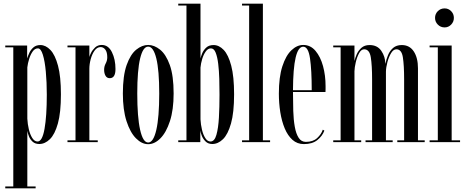

<svg xmlns="http://www.w3.org/2000/svg" viewBox="-20 -770 2526 1040"><path d="M8.5 250V240H52V-513.5H8.5V-523.5H127V-453.5Q131 -466.5 138.8 -483.5Q146.5 -500.5 161 -513.2Q175.5 -526 199 -526Q227.5 -526 253 -499.5Q278.5 -473 294.2 -414.2Q310 -355.5 310 -259Q310 -160 293.5 -101Q277 -42 250.2 -16Q223.5 10 193 10Q170.5 10 157 -2.2Q143.5 -14.5 136.8 -31.2Q130 -48 128 -61.5V240H173V250ZM183.5 -3.5Q209 -3.5 221.2 -72Q233.5 -140.5 233.5 -257Q233.5 -324.5 228.2 -381.5Q223 -438.5 212.2 -473.2Q201.5 -508 185.5 -508Q169 -508 157.2 -491.5Q145.5 -475 138 -451.2Q130.5 -427.5 128 -405V-127Q129.5 -98 136.2 -69.5Q143 -41 155 -22.2Q167 -3.5 183.5 -3.5Z M345.5 0V-10H389V-513.5H345.5V-523.5H464V-461Q465 -467.5 472.8 -483.2Q480.5 -499 495 -512.8Q509.5 -526.5 531 -526.5Q567 -526.5 586.2 -487.5Q605.5 -448.5 605.5 -396Q605.5 -346.5 574.5 -346.5Q559 -346.5 551.5 -359.8Q544 -373 544 -392Q544 -410.5 552.5 -426.2Q561 -442 561 -459.5Q561 -487.5 550.5 -501.2Q540 -515 525 -515Q506 -515 492.2 -495.8Q478.5 -476.5 471.2 -449.2Q464 -422 464 -397.5V-10H509.5V0Z M782.5 11Q748 11 716.5 -20.8Q685 -52.5 665.2 -114Q645.5 -175.5 645.5 -263.5Q645.5 -360 666 -417.8Q686.5 -475.5 718 -501Q749.5 -526.5 782.5 -526.5Q815.5 -526.5 847.2 -501Q879 -475.5 899.8 -417.8Q920.5 -360 920.5 -263.5Q920.5 -175.5 900.5 -114Q880.5 -52.5 849 -20.8Q817.5 11 782.5 11ZM782.5 2Q811 2 826.8 -66.8Q842.5 -135.5 842.5 -263.5Q842.5 -389 826.8 -453.2Q811 -517.5 782.5 -517.5Q754.5 -517.5 739 -453.2Q723.5 -389 723.5 -263.5Q723.5 -135.5 739 -66.8Q754.5 2 782.5 2Z M1130 10Q1107.5 10 1093.8 -3.5Q1080 -17 1073.2 -34.2Q1066.5 -51.5 1065 -63V0H945.5V-10H990V-740H945.5V-750H1066V-453.5Q1068 -463 1075 -480.5Q1082 -498 1096.8 -512Q1111.5 -526 1137 -526Q1166.5 -526 1191.8 -499.5Q1217 -473 1232.5 -414.2Q1248 -355.5 1248 -259Q1248 -160 1231.2 -101Q1214.5 -42 1187.8 -16Q1161 10 1130 10ZM1120 -3.5Q1142 -3.5 1152.2 -39.5Q1162.5 -75.5 1165.8 -133.2Q1169 -191 1169 -257Q1169 -298.5 1167.8 -342.5Q1166.5 -386.5 1162 -424Q1157.5 -461.5 1148.2 -484.8Q1139 -508 1122.5 -508Q1106.5 -508 1094.5 -491.2Q1082.5 -474.5 1075.2 -450.5Q1068 -426.5 1066 -404V-123.5Q1067.5 -95 1074 -67.5Q1080.5 -40 1092.2 -21.8Q1104 -3.5 1120 -3.5Z M1291 0V-10H1329.5V-740H1291V-750H1404V-10H1443V0Z M1626 10.5Q1590 10.5 1564.2 -12.5Q1538.5 -35.5 1522.2 -74.5Q1506 -113.5 1498.2 -162.5Q1490.5 -211.5 1490.5 -263Q1490.5 -352.5 1509.5 -411Q1528.5 -469.5 1558.8 -498Q1589 -526.5 1622.5 -526.5Q1662 -526.5 1689 -494.5Q1716 -462.5 1729.8 -411.8Q1743.5 -361 1743.5 -304Q1743.5 -296 1743.5 -288Q1743.5 -280 1743 -271.5H1567V-270.5Q1567 -217.5 1568.5 -169.2Q1570 -121 1576.8 -83.2Q1583.5 -45.5 1597.8 -23.5Q1612 -1.5 1637 -1.5Q1675.5 -1.5 1698 -22.2Q1720.5 -43 1728.5 -67.5L1737 -62.5Q1726 -33 1698.8 -11.2Q1671.5 10.5 1626 10.5ZM1622.5 -517Q1568 -517 1567 -281.5H1668.5Q1668.5 -390.5 1659.2 -453.8Q1650 -517 1622.5 -517Z M1785 0V-10H1825V-513.5H1785V-523.5H1900V-439.5Q1903 -454.5 1911.8 -475Q1920.5 -495.5 1937.5 -510.8Q1954.5 -526 1982 -526Q2024 -526 2045.5 -494.5Q2067 -463 2067.5 -423.5Q2072 -448 2081.8 -471.5Q2091.5 -495 2109.5 -510.5Q2127.5 -526 2156 -526Q2198.5 -526 2221.2 -491.5Q2244 -457 2244 -400V-10H2280.5V0H2132V-10H2169V-340Q2169 -416 2162.2 -459.5Q2155.5 -503 2127 -503Q2111 -503 2098.5 -482.5Q2086 -462 2078.5 -433.8Q2071 -405.5 2070.5 -382V-10H2107V0H1960V-10H1995.5V-340Q1995.5 -416 1988.5 -459.5Q1981.5 -503 1952.5 -503Q1936.5 -503 1925 -481.8Q1913.5 -460.5 1907 -432.5Q1900.5 -404.5 1900 -384V-10H1936.5V0Z M2388.5 -621.5Q2366.5 -621.5 2351.5 -636.8Q2336.5 -652 2336.5 -673Q2336.5 -694.5 2351.5 -709.5Q2366.5 -724.5 2388.5 -724.5Q2409 -724.5 2423.8 -709.5Q2438.5 -694.5 2438.5 -673Q2438.5 -652 2423.8 -636.8Q2409 -621.5 2388.5 -621.5ZM2307 0V-10H2351.5V-513.5H2307V-523.5H2426.5V-10H2472V0Z"/></svg>

Font: Imbue 100pt
Style: Regular
Weight: 400
Designer: Tyler Finck
Foundry: Etcetera Type Company
Version: Version 1.102; ttfautohint (v1.8.3)